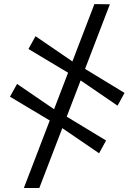

<svg xmlns="http://www.w3.org/2000/svg" viewBox="-20 -784 674 962"><path d="M99.5 158 453 -763.5 530.5 -762.5 177 158ZM476.5 -16 279.5 -150.5 236.5 -176 30 -299.5 65.5 -363.5 260 -230.5 301 -207.5 511.5 -80ZM569 -254.5 371.5 -389.5 329 -415 122.5 -538.5 158 -602.5 352.5 -469.5 393.5 -446.5 604 -318.5Z"/></svg>

Font: Merriweather 60pt SemiBold
Style: Regular
Weight: 600
Version: Version 2.100